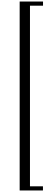

<svg xmlns="http://www.w3.org/2000/svg" viewBox="-20 -2124 580 2499"><path d="M540 -2050H370V301H539V355H236V-2104H540Z"/></svg>

Font: STIXSizeThreeSym
Style: Bold
Weight: 700
Designer: MicroPress Inc., with final additions and corrections provided by Coen Hoffman, Elsevier (retired)
Version: Version 1.1.0